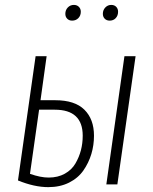

<svg xmlns="http://www.w3.org/2000/svg" viewBox="-20 -751 622 782"><path d="M273.9 -667Q261.2 -667 253.7 -674.8Q246.1 -682.6 246.1 -694.8Q246.1 -710 256.1 -720.5Q266.1 -731 280.8 -731Q293.5 -731 301.3 -723.1Q309.1 -715.3 309.1 -703.1Q309.1 -687.5 299.1 -677.2Q289.1 -667 273.9 -667ZM460.9 -703.1Q460.9 -687.5 451.4 -677.2Q441.9 -667 426.8 -667Q414.1 -667 406.5 -674.8Q398.9 -682.6 398.9 -694.8Q398.9 -710 408.9 -720.5Q418.9 -731 433.1 -731Q445.8 -731 453.4 -723.1Q460.9 -715.3 460.9 -703.1ZM205.1 -342.8Q284.7 -342.8 323.7 -304.2Q362.8 -265.6 362.8 -198.2Q362.8 -159.7 352.1 -123.8Q341.3 -87.9 319.8 -56.9Q298.3 -25.9 261.5 -7.3Q224.6 11.2 176.8 11.2Q119.6 11.2 53.2 -16.1L125 -522H169.9L145 -342.8ZM486.8 -522H532.2L458 0H413.1ZM178.2 -27.8Q215.8 -27.8 243.9 -43.5Q272 -59.1 287.1 -85Q302.2 -110.8 309.6 -139.2Q316.9 -167.5 316.9 -198.2Q316.9 -304.2 203.1 -304.2H139.2L102.1 -43Q145 -27.8 178.2 -27.8Z"/></svg>

Font: Fira Sans Compressed ExtraLight
Style: Italic
Weight: 250
Width: 3
Italic angle: -8°
Designer: Carrois Corporate & Edenspiekermann AG
Foundry: Carrois Corporate GbR & Edenspiekermann AG
Version: Version 4.203;PS 004.203;hotconv 1.0.88;makeotf.lib2.5.64775